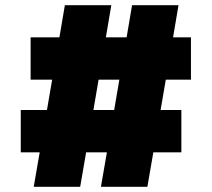

<svg xmlns="http://www.w3.org/2000/svg" viewBox="-20 -720 816 740"><path d="M110 0 133 -133H60V-296H161L181 -413H98V-576H209L230 -700H409L388 -576H468L489 -700H668L647 -576H716V-413H619L599 -296H679V-133H571L548 0H369L392 -133H312L289 0ZM340 -296H420L440 -413H360Z"/></svg>

Font: Lexend Black
Style: Regular
Weight: 900
Designer: Bonnie Shaver-Troup, Thomas Jockin
Foundry: Lexend
Version: Version 1.007; ttfautohint (v1.8.3)